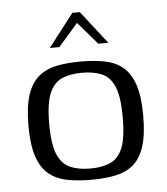

<svg xmlns="http://www.w3.org/2000/svg" viewBox="-46 -616 578 663"><g transform="rotate(-5 243.0 -284.0)"><path d="M244 6Q198 6 161.5 -1Q125 -8 98.5 -29Q72 -50 58 -91Q44 -132 44 -199Q44 -266 58 -307Q72 -348 98.5 -369Q125 -390 161.5 -397Q198 -404 244 -404Q289 -404 325.5 -397Q362 -390 388 -369Q414 -348 428 -307Q442 -266 442 -199Q442 -131 428 -90Q414 -49 388 -28.5Q362 -8 325.5 -1Q289 6 244 6ZM244 -33Q284 -33 312.5 -45Q341 -57 356 -92Q371 -127 371 -199Q371 -271 356 -306Q341 -341 312.5 -353Q284 -365 244 -365Q204 -365 175.5 -353Q147 -341 131.5 -306Q116 -271 116 -199Q116 -127 131.5 -92Q147 -57 175.5 -45Q204 -33 244 -33ZM141 -460 229 -574H255L344 -460H309L242 -538L174 -460Z"/></g></svg>

Font: Genos
Style: Regular
Weight: 400
Designer: Robert E. Leuschke
Foundry: Robert E. Leuschke
Version: Version 1.010